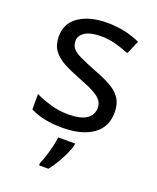

<svg xmlns="http://www.w3.org/2000/svg" viewBox="-142 -630 764 936"><g transform="rotate(20 239.5 -162.5)"><path d="M434 -148Q434 -70 376 -30Q318 10 220 10Q164 10 123.5 1Q83 -8 52 -24V-104Q84 -88 129.5 -74.5Q175 -61 222 -61Q289 -61 319 -82.5Q349 -104 349 -140Q349 -160 338 -176Q327 -192 298.5 -208Q270 -224 217 -244Q165 -264 128 -284Q91 -304 71 -332Q51 -360 51 -404Q51 -472 106.5 -509Q162 -546 252 -546Q301 -546 343.5 -536.5Q386 -527 423 -510L393 -440Q359 -454 322 -464Q285 -474 246 -474Q192 -474 163.5 -456.5Q135 -439 135 -409Q135 -387 148 -371.5Q161 -356 191.5 -341.5Q222 -327 273 -307Q324 -288 360 -268Q396 -248 415 -219.5Q434 -191 434 -148ZM304 70Q300 88 287.5 115.5Q275 143 258.5 171Q242 199 224 221H176V209Q184 192 192.5 165.5Q201 139 208 110.5Q215 82 217 61H304Z"/></g></svg>

Font: Noto Sans Tagbanwa
Style: Regular
Weight: 400
Designer: Monotype Design Team
Foundry: Monotype Imaging Inc.
Version: Version 2.001; ttfautohint (v1.8.4.7-5d5b)